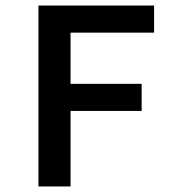

<svg xmlns="http://www.w3.org/2000/svg" viewBox="-20 -674 640 694"><path d="M119 0V-654H537V-556H235V-371H492V-273H235V0Z"/></svg>

Font: TypoPRO Source Code Pro
Style: Regular
Weight: 600
Monospace: yes
Designer: Paul D. Hunt, Teo Tuominen
Foundry: Adobe Systems Incorporated
Version: Version 2.010;PS 1.0;hotconv 1.0.84;makeotf.lib2.5.63406